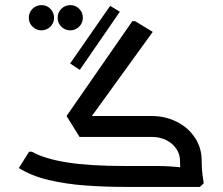

<svg xmlns="http://www.w3.org/2000/svg" viewBox="-20 -733 874 753"><path d="M310 -236 241 -278 499 -650H510L579 -608ZM467 0Q392 0 315.5 -5.5Q239 -11 171 -27Q103 -43 54 -74L94 -138H105Q155 -110 243 -96Q331 -82 467 -82H545V0ZM545 0V-82H595Q620 -82 644.5 -80.5Q669 -79 685 -77Q701 -75 701 -75V0ZM686 -102Q686 -128 671.5 -149.5Q657 -171 632 -183.5Q607 -196 575 -196H468V-207L477 -278H575Q628 -278 673 -255.5Q718 -233 744.5 -193Q771 -153 771 -102ZM695 0Q693 -17 689.5 -41.5Q686 -66 686 -102H771Q771 -70 774 -49Q777 -28 779 -14L764 0ZM292 -196 241 -278H542V-196ZM293 -459 255 -484 412 -710 450 -687ZM142 -614Q122 -614 107.5 -628.5Q93 -643 93 -663Q93 -684 107.5 -698.5Q122 -713 143 -713Q163 -713 177.5 -698.5Q192 -684 192 -663Q192 -643 177.5 -628.5Q163 -614 142 -614ZM255 -614Q235 -614 220.5 -628.5Q206 -643 206 -663Q206 -684 220.5 -698.5Q235 -713 256 -713Q276 -713 290.5 -698.5Q305 -684 305 -663Q305 -643 290.5 -628.5Q276 -614 255 -614Z"/></svg>

Font: Fustat Medium
Style: Regular
Weight: 500
Designer: Mohamed Gaber, Khaled Hosny, Laura Garcia Mut
Foundry: Kief Type Foundry, Alif Type Foundry, Hard Type Foundry
Version: Version 1.007